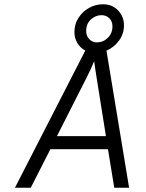

<svg xmlns="http://www.w3.org/2000/svg" viewBox="-20 -879 684 899"><path d="M50 0 379.5 -642.5Q356.5 -654 342.5 -677.2Q328.5 -700.5 328.5 -728.5Q328.5 -765.5 347.2 -795Q366 -824.5 396.5 -841.8Q427 -859 462.5 -859Q505.5 -859 533 -830Q560.5 -801 560.5 -760.5Q560.5 -720.5 537 -688.5Q513.5 -656.5 478.5 -642L584.5 0H515L485.5 -180.5H216L124 0ZM433.5 -680.5Q463 -680.5 484.8 -701.8Q506.5 -723 506.5 -755.5Q506.5 -779 492 -793.5Q477.5 -808 455 -808Q427.5 -808 405.5 -787.8Q383.5 -767.5 383.5 -734Q383.5 -710.5 398 -695.5Q412.5 -680.5 433.5 -680.5ZM246.5 -241.5H476L432.5 -514.5Q430.5 -527.5 426.5 -552.5Q422.5 -577.5 421 -592.5Q415.5 -578.5 403.8 -553.2Q392 -528 385.5 -515.5Z"/></svg>

Font: Overpass Light
Style: Italic
Weight: 300
Italic angle: -10°
Designer: Delve Withrington, Dave Bailey, Thomas Jockin
Foundry: Delve Fonts LLC
Version: Version 4.000; ttfautohint (v1.8.3)